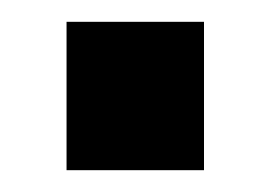

<svg xmlns="http://www.w3.org/2000/svg" viewBox="-20 -156 248 176"><path d="M41 0V-136H167V0Z"/></svg>

Font: Cabin
Style: Bold
Weight: 700
Width: 4
Designer: Pablo Impallari
Foundry: Pablo Impallari. http://www.impallari.com Igino Marini. http://www.ikern.com
Version: Version 3.001